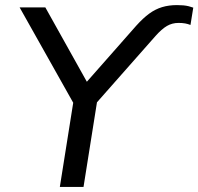

<svg xmlns="http://www.w3.org/2000/svg" viewBox="-20 -734 779 754"><path d="M215 0 273 -365 283 -303 57 -705H158L330 -397H307L515 -633Q542 -663 566 -680.5Q590 -698 616.5 -706Q643 -714 675 -714Q688 -714 699.5 -713Q711 -712 721 -709.5Q731 -707 739 -704L728 -636Q718 -640 707 -642Q696 -644 681 -644Q656 -644 635.5 -632Q615 -620 591 -593L335 -303L366 -365L308 0Z"/></svg>

Font: Nunito Sans 12pt ExtraLight 12pt Medium
Style: Italic
Weight: 500
Italic angle: -9°
Version: Version 3.101;gftools[0.9.27]